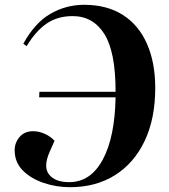

<svg xmlns="http://www.w3.org/2000/svg" viewBox="-20 -765 703 799"><path d="M461 -383Q461 -550 414 -624Q367 -698 282 -698Q219 -698 173.5 -666.5Q128 -635 91 -573L77 -583Q124 -669 189 -707Q254 -745 330 -745Q425 -745 491 -703Q557 -661 591.5 -583Q626 -505 626 -399Q626 -271 582 -178.5Q538 -86 458.5 -36Q379 14 271 14Q214 14 161 -4Q108 -22 74.5 -56Q41 -90 41 -140Q41 -171 61.5 -195Q82 -219 118 -219Q142 -219 166.5 -208Q191 -197 207 -179L187 -134Q159 -71 184 -39Q209 -7 268 -7Q357 -7 407.5 -100.5Q458 -194 461 -360H143L144 -383Z"/></svg>

Font: Literata 72pt
Style: Bold Italic
Weight: 700
Italic angle: -2°
Designer: Latin by Veronika Burian and Jose Scaglione. Greek by Irene Vlachou. Cyrillic by Vera Evstafieva
Foundry: TypeTogether
Version: Version 3.002